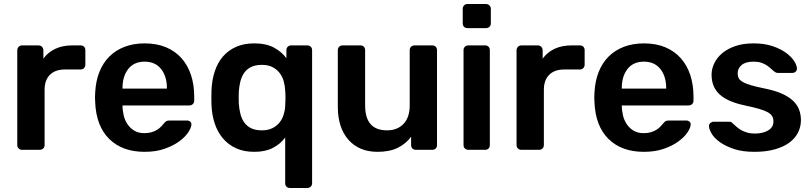

<svg xmlns="http://www.w3.org/2000/svg" viewBox="-20 -746 4045 956"><path d="M90 0Q80 0 73 -6.5Q66 -13 66 -24V-495Q66 -506 73 -513Q80 -520 90 -520H171Q182 -520 189 -513Q196 -506 196 -495V-454Q219 -486 255.5 -503Q292 -520 340 -520H381Q392 -520 398.5 -513.5Q405 -507 405 -496V-424Q405 -414 398.5 -407Q392 -400 381 -400H303Q255 -400 228.5 -373.5Q202 -347 202 -299V-24Q202 -13 195 -6.5Q188 0 177 0Z M700 10Q589 10 524 -54Q459 -118 454 -236Q453 -246 453 -261.5Q453 -277 454 -286Q457 -343 475 -388Q493 -433 524.5 -464.5Q556 -496 600.5 -513Q645 -530 700 -530Q761 -530 807 -510.5Q853 -491 884 -456Q915 -421 931 -372.5Q947 -324 947 -266V-245Q947 -234 940 -227.5Q933 -221 922 -221H590Q590 -196 596 -171Q602 -146 615.5 -126.5Q629 -107 649.5 -95Q670 -83 699 -83Q720 -83 736 -88Q752 -93 763.5 -100.5Q775 -108 782.5 -116Q790 -124 794 -129Q803 -140 808.5 -143Q814 -146 825 -146H911Q921 -146 927.5 -140Q934 -134 933 -125Q932 -109 916.5 -86Q901 -63 871.5 -41.5Q842 -20 799 -5Q756 10 700 10ZM590 -305H811V-308Q811 -366 782 -402.5Q753 -439 700 -439Q647 -439 618.5 -402.5Q590 -366 590 -308Z M1424 190Q1413 190 1406.5 183.5Q1400 177 1400 166V-61Q1376 -29 1338.5 -9.5Q1301 10 1246 10Q1194 10 1155 -8Q1116 -26 1089.5 -57.5Q1063 -89 1049 -131.5Q1035 -174 1033 -224Q1032 -260 1033 -295Q1035 -347 1049 -390Q1063 -433 1089.5 -464Q1116 -495 1155 -512.5Q1194 -530 1246 -530Q1305 -530 1344 -509Q1383 -488 1406 -456V-496Q1406 -507 1413 -513.5Q1420 -520 1430 -520H1510Q1520 -520 1527 -513.5Q1534 -507 1534 -496V166Q1534 177 1527 183.5Q1520 190 1510 190ZM1284 -97Q1314 -97 1335.5 -107.5Q1357 -118 1371 -135Q1385 -152 1392 -174Q1399 -196 1400 -218Q1403 -257 1400 -295Q1399 -319 1392.5 -342Q1386 -365 1372 -383Q1358 -401 1336.5 -412Q1315 -423 1284 -423Q1252 -423 1230.5 -412.5Q1209 -402 1196 -383.5Q1183 -365 1177 -341Q1171 -317 1169 -290Q1168 -260 1169 -230Q1171 -203 1177 -179Q1183 -155 1196 -136.5Q1209 -118 1230.5 -107.5Q1252 -97 1284 -97Z M1860 10Q1768 10 1715 -50Q1662 -110 1662 -215V-496Q1662 -507 1669 -513.5Q1676 -520 1686 -520H1774Q1785 -520 1791.5 -513.5Q1798 -507 1798 -496V-221Q1798 -97 1907 -97Q1959 -97 1989.5 -129.5Q2020 -162 2020 -221V-496Q2020 -507 2027 -513.5Q2034 -520 2045 -520H2132Q2143 -520 2149.5 -513.5Q2156 -507 2156 -496V-24Q2156 -13 2149.5 -6.5Q2143 0 2132 0H2051Q2040 0 2033.5 -6.5Q2027 -13 2027 -24V-65Q2001 -30 1960.5 -10Q1920 10 1860 10Z M2308 -606Q2297 -606 2290.5 -612.5Q2284 -619 2284 -630V-702Q2284 -712 2290.5 -719Q2297 -726 2308 -726H2399Q2410 -726 2417 -719Q2424 -712 2424 -702V-630Q2424 -619 2417 -612.5Q2410 -606 2399 -606ZM2312 0Q2302 0 2295 -6.5Q2288 -13 2288 -24V-496Q2288 -507 2295 -513.5Q2302 -520 2312 -520H2395Q2406 -520 2412.5 -513.5Q2419 -507 2419 -496V-24Q2419 -13 2412.5 -6.5Q2406 0 2395 0Z M2576 0Q2566 0 2559 -6.5Q2552 -13 2552 -24V-495Q2552 -506 2559 -513Q2566 -520 2576 -520H2657Q2668 -520 2675 -513Q2682 -506 2682 -495V-454Q2705 -486 2741.5 -503Q2778 -520 2826 -520H2867Q2878 -520 2884.5 -513.5Q2891 -507 2891 -496V-424Q2891 -414 2884.5 -407Q2878 -400 2867 -400H2789Q2741 -400 2714.5 -373.5Q2688 -347 2688 -299V-24Q2688 -13 2681 -6.5Q2674 0 2663 0Z M3186 10Q3075 10 3010 -54Q2945 -118 2940 -236Q2939 -246 2939 -261.5Q2939 -277 2940 -286Q2943 -343 2961 -388Q2979 -433 3010.5 -464.5Q3042 -496 3086.5 -513Q3131 -530 3186 -530Q3247 -530 3293 -510.5Q3339 -491 3370 -456Q3401 -421 3417 -372.5Q3433 -324 3433 -266V-245Q3433 -234 3426 -227.5Q3419 -221 3408 -221H3076Q3076 -196 3082 -171Q3088 -146 3101.5 -126.5Q3115 -107 3135.5 -95Q3156 -83 3185 -83Q3206 -83 3222 -88Q3238 -93 3249.5 -100.5Q3261 -108 3268.5 -116Q3276 -124 3280 -129Q3289 -140 3294.5 -143Q3300 -146 3311 -146H3397Q3407 -146 3413.5 -140Q3420 -134 3419 -125Q3418 -109 3402.5 -86Q3387 -63 3357.5 -41.5Q3328 -20 3285 -5Q3242 10 3186 10ZM3076 -305H3297V-308Q3297 -366 3268 -402.5Q3239 -439 3186 -439Q3133 -439 3104.5 -402.5Q3076 -366 3076 -308Z M3737 10Q3676 10 3633.5 -4.5Q3591 -19 3563.5 -39Q3536 -59 3523.5 -80.5Q3511 -102 3510 -116Q3509 -127 3517 -133.5Q3525 -140 3533 -140H3612Q3616 -140 3619 -139Q3622 -138 3627 -133Q3636 -125 3646.5 -115.5Q3657 -106 3670 -98.5Q3683 -91 3700 -86Q3717 -81 3739 -81Q3778 -81 3804.5 -96.5Q3831 -112 3831 -141Q3831 -156 3825 -167Q3819 -178 3803 -187Q3787 -196 3759.5 -204Q3732 -212 3689 -221Q3603 -239 3563 -276Q3523 -313 3523 -374Q3523 -403 3536.5 -431Q3550 -459 3576 -481Q3602 -503 3641 -516.5Q3680 -530 3732 -530Q3786 -530 3826 -516.5Q3866 -503 3893 -483.5Q3920 -464 3933.5 -443Q3947 -422 3948 -407Q3949 -396 3942 -389.5Q3935 -383 3926 -383H3853Q3847 -383 3843 -385Q3839 -387 3835 -390Q3826 -397 3817 -405.5Q3808 -414 3796.5 -421.5Q3785 -429 3769.5 -434Q3754 -439 3732 -439Q3693 -439 3673 -422.5Q3653 -406 3653 -381Q3653 -368 3657.5 -358Q3662 -348 3676.5 -339Q3691 -330 3718 -322Q3745 -314 3789 -305Q3839 -295 3873.5 -279.5Q3908 -264 3929 -244Q3950 -224 3959 -199.5Q3968 -175 3968 -148Q3968 -114 3953 -85Q3938 -56 3909 -35Q3880 -14 3836.5 -2Q3793 10 3737 10Z"/></svg>

Font: Fz Rubik Med
Style: Regular
Weight: 500
Designer: Hubert and Fischer
Foundry: Hubert and Fischer
Version: Vit hóa bi FontZin.com